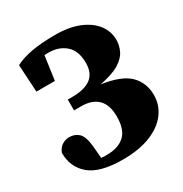

<svg xmlns="http://www.w3.org/2000/svg" viewBox="-162 -794 890 936"><g transform="rotate(-30 282.5 -326.0)"><path d="M263 20Q135 20 77.5 -28Q20 -76 20 -157Q30 -183 49 -194.5Q68 -206 88 -206Q120 -206 141 -186.5Q162 -167 168 -110L174 -40Q182 -39 189 -39Q196 -39 205 -39Q270 -39 305.5 -71.5Q341 -104 341 -177Q341 -243 308.5 -275Q276 -307 217 -307H175V-368H200Q269 -368 305 -394.5Q341 -421 341 -479Q341 -547 303.5 -580Q266 -613 210 -613Q204 -613 198 -613Q192 -613 185 -613L166 -478H62L53 -632Q91 -652 146.5 -662Q202 -672 278 -672Q357 -672 412 -649.5Q467 -627 496.5 -588.5Q526 -550 526 -502Q526 -471 512 -441.5Q498 -412 460.5 -389Q423 -366 351 -352Q461 -336 505.5 -291Q550 -246 550 -177Q550 -121 516 -76Q482 -31 418 -5.5Q354 20 263 20Z"/></g></svg>

Font: Source Serif Pro Black
Style: Regular
Weight: 900
Designer: Frank Grießhammer
Foundry: Adobe Systems Incorporated
Version: Version 3.001;hotconv 1.0.111;makeotfexe 2.5.65597